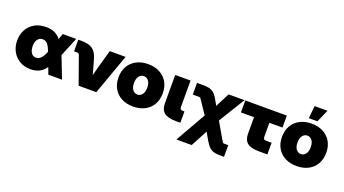

<svg xmlns="http://www.w3.org/2000/svg" viewBox="-67 -1413 4108 2294"><g transform="rotate(20 1987.5 -266.0)"><path d="M288.1 11.7Q208.5 11.7 148.7 -23.7Q88.9 -59.1 55.7 -120.1Q22.5 -181.2 22.5 -256.8Q22.5 -334.5 55.4 -395.3Q88.4 -456.1 149.7 -491.2Q210.9 -526.4 295.9 -526.4Q361.8 -526.4 407.2 -504.2Q452.6 -481.9 481.9 -441.4L508.8 -515.6H679.7L580.1 -274.4L686.5 0H512.7L480.5 -85.9Q415 11.7 288.1 11.7ZM415.5 -257.3 415 -258.8Q395.5 -311.5 370.8 -343.3Q346.2 -375 305.7 -375Q266.1 -375 242.9 -344Q219.7 -313 219.7 -259.8Q219.7 -205.1 241.9 -172.9Q264.2 -140.6 301.8 -140.6Q342.3 -140.6 370.1 -174.6Q397.9 -208.5 415 -255.9Z M897.9 0 773.4 -349.1Q766.6 -367.2 744.1 -367.2H705.6V-515.6H744.1Q837.4 -515.6 886.5 -482.2Q935.5 -448.7 958.5 -369.6L979.5 -296.9Q988.3 -267.1 996.3 -236.8Q1004.4 -206.5 1012.7 -176.8Q1020 -206.5 1028.1 -236.6Q1036.1 -266.6 1044.4 -296.9L1106 -515.6H1307.1L1122.6 0Z M1592.3 11.7Q1508.8 11.7 1445.3 -21.2Q1381.8 -54.2 1346.4 -114.7Q1311 -175.3 1311 -257.8Q1311 -340.3 1346.4 -400.6Q1381.8 -460.9 1445.3 -494.1Q1508.8 -527.3 1592.3 -527.3Q1676.3 -527.3 1739.5 -494.1Q1802.7 -460.9 1838.1 -400.6Q1873.5 -340.3 1873.5 -257.8Q1873.5 -175.3 1838.1 -114.7Q1802.7 -54.2 1739.5 -21.2Q1676.3 11.7 1592.3 11.7ZM1592.3 -140.6Q1627 -140.6 1651.6 -170.2Q1676.3 -199.7 1676.3 -257.8Q1676.3 -315.9 1651.6 -345.5Q1627 -375 1592.3 -375Q1557.6 -375 1533 -345.5Q1508.3 -315.9 1508.3 -257.8Q1508.3 -199.7 1533 -170.2Q1557.6 -140.6 1592.3 -140.6Z M2134.3 0Q2031.7 0 1984.9 -37.4Q1938 -74.7 1938 -159.2V-515.6H2133.3V-177.7Q2133.3 -143.6 2169.4 -143.6H2190.9V0Z M2215.3 204.1 2434.6 -181.2 2338.4 -323.7Q2324.2 -344.7 2318.4 -353.8Q2312.5 -362.8 2309.1 -365Q2305.7 -367.2 2297.9 -367.2H2215.3V-515.6H2297.9Q2339.4 -515.6 2372.1 -508.1Q2404.8 -500.5 2433.1 -475.6Q2461.4 -450.7 2489.7 -398.9L2524.4 -335.9L2617.2 -515.6H2819.3L2615.2 -183.1L2728.5 12.7Q2741.7 36.1 2747.3 44.4Q2752.9 52.7 2758.3 54.7Q2760.7 55.7 2768.6 55.7H2820.3V204.1H2768.6Q2728.5 204.1 2696.3 197Q2664.1 189.9 2635.5 165Q2606.9 140.1 2576.2 86.9L2522 -7.8L2409.7 204.1Z M3189.9 0Q3088.4 0 3042 -36.9Q2995.6 -73.7 2995.6 -154.3V-363.3H2829.1V-515.6H3357.4V-363.3H3190.9V-188.5Q3190.9 -165.5 3200 -157Q3209 -148.4 3235.8 -148.4H3297.4V0Z M3670.9 11.7Q3587.4 11.7 3523.9 -21.2Q3460.4 -54.2 3425 -114.7Q3389.6 -175.3 3389.6 -257.8Q3389.6 -340.3 3425 -400.6Q3460.4 -460.9 3523.9 -494.1Q3587.4 -527.3 3670.9 -527.3Q3754.9 -527.3 3818.1 -494.1Q3881.3 -460.9 3916.7 -400.6Q3952.1 -340.3 3952.1 -257.8Q3952.1 -175.3 3916.7 -114.7Q3881.3 -54.2 3818.1 -21.2Q3754.9 11.7 3670.9 11.7ZM3670.9 -140.6Q3705.6 -140.6 3730.2 -170.2Q3754.9 -199.7 3754.9 -257.8Q3754.9 -315.9 3730.2 -345.5Q3705.6 -375 3670.9 -375Q3636.2 -375 3611.6 -345.5Q3586.9 -315.9 3586.9 -257.8Q3586.9 -199.7 3611.6 -170.2Q3636.2 -140.6 3670.9 -140.6ZM3614.7 -576.7 3630.4 -735.8H3794.4L3724.1 -576.7Z"/></g></svg>

Font: Inter Display Black
Style: Regular
Weight: 900
Designer: Rasmus Andersson
Foundry: rsms
Version: Version 4.000;git-a52131595